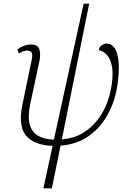

<svg xmlns="http://www.w3.org/2000/svg" viewBox="-20 -780 709 1040"><path d="M215 240 265 10Q166 7 121.5 -45Q77 -97 102 -216L151 -452Q158 -483 151.5 -494.5Q145 -506 126 -506Q107 -506 82 -490L74 -512Q111 -539 146 -539Q185 -539 193 -513.5Q201 -488 194 -451L144 -218Q129 -146 141.5 -104Q154 -62 188 -43.5Q222 -25 272 -24L433 -760H463L315 -25Q378 -30 426 -58Q474 -86 507 -128.5Q540 -171 559 -221Q578 -271 585 -321Q594 -383 586 -422.5Q578 -462 559 -482.5Q540 -503 515 -509Q519 -528 532.5 -536Q546 -544 557 -544Q600 -544 615.5 -485Q631 -426 617 -326Q605 -237 566 -164Q527 -91 462.5 -44.5Q398 2 308 9L261 240Z"/></svg>

Font: Noto Serif ExtraLight
Style: Italic
Weight: 200
Italic angle: -12°
Designer: Monotype Design Team
Foundry: Monotype Imaging Inc.
Version: Version 2.014; ttfautohint (v1.8.4.7-5d5b)